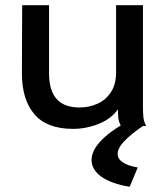

<svg xmlns="http://www.w3.org/2000/svg" viewBox="-20 -483 640 736"><path d="M260 11Q159 11 111.5 -45.5Q64 -102 64 -201L65 -463H168V-202Q168 -71 284 -71Q322 -71 354 -85.5Q386 -100 405.5 -130Q425 -160 425 -206V-463H528V-73Q528 -53 529.5 -35.5Q531 -18 540 0H444Q435 -16 433.5 -32Q432 -48 432 -64Q406 -27 358 -8Q310 11 260 11ZM508 159 477 233Q405 221 368 194Q331 167 331 130Q331 92 372 51.5Q413 11 485 -25L528 0Q485 29 458 56.5Q431 84 431 107Q431 126 451 139.5Q471 153 508 159Z"/></svg>

Font: Inconsolata Expanded SemiBold
Style: Regular
Weight: 600
Width: 7
Monospace: yes
Designer: Raph Levien, Cyreal, Brenton Simpson
Foundry: Raph Levien, Cyreal, Google
Version: Version 3.001; ttfautohint (v1.8.2.53-6de2)